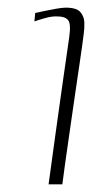

<svg xmlns="http://www.w3.org/2000/svg" viewBox="-20 -482 288 502"><path d="M107 0Q116 -66 125 -131Q134 -196 143 -259.5Q152 -323 161 -385Q166 -420 158 -429.5Q150 -439 131 -439Q116 -440 97 -434.5Q78 -429 70 -426L72 -448Q80 -450 95 -453Q110 -456 126 -459Q142 -462 152 -462Q180 -462 190 -450.5Q200 -439 200.5 -423.5Q201 -408 199 -394Q195 -362 188.5 -318.5Q182 -275 175 -226.5Q168 -178 161.5 -133Q155 -88 150 -52.5Q145 -17 143 0Z"/></svg>

Font: Genos ExtraLight
Style: Italic
Weight: 250
Italic angle: -8°
Designer: Robert E. Leuschke
Foundry: Robert E. Leuschke
Version: Version 1.010